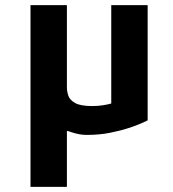

<svg xmlns="http://www.w3.org/2000/svg" viewBox="-20 -519 676 749"><path d="M99 210V-499H241V-177.1Q241 -162.2 246.7 -145.5Q252.4 -128.7 273.4 -117Q294.4 -105.3 339.7 -105.3Q361.9 -105.3 380.4 -108.2Q398.8 -111 414 -115.2V-499H556V-49.4Q552.6 -47.5 532.9 -38.7Q513.2 -29.8 481.4 -19.4Q449.5 -8.9 408.2 -0.8Q366.8 7.3 319.4 7.3Q301 7.3 285.5 4Q269.9 0.6 258.6 -3.4Q247.3 -7.5 241 -8.2V210Z"/></svg>

Font: Maven Pro
Style: Regular
Weight: 400
Designer: Joe Prince
Foundry: Joe Prince
Version: Version 2.103